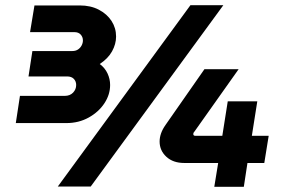

<svg xmlns="http://www.w3.org/2000/svg" viewBox="-20 -720 1107 741"><path d="M41 -245 57 -350H230Q250 -350 262 -362.5Q274 -375 274 -392Q274 -406 265 -415.5Q256 -425 239 -425H90L105 -523H259Q272 -523 281 -529Q290 -535 295 -544.5Q300 -554 300 -564Q300 -577 291.5 -586.5Q283 -596 267 -596H96L113 -699H288Q330 -699 361.5 -682.5Q393 -666 410.5 -639Q428 -612 428 -579Q428 -550 412.5 -522Q397 -494 365 -473Q385 -458 395 -436.5Q405 -415 405 -392Q405 -355 383 -321.5Q361 -288 322.5 -266.5Q284 -245 236 -245ZM203 0 715 -700H842L330 0ZM807 1 822 -91H691Q648 -91 622 -115Q596 -139 596 -174Q596 -189 601.5 -205Q607 -221 619 -238L769 -453H901L731 -213Q729 -211 727.5 -208.5Q726 -206 726 -202Q726 -200 727.5 -198Q729 -196 733 -196H838L859 -329H973L952 -196H1017L1000 -91H935L921 1Z"/></svg>

Font: MuseoModerno Thin ExtraBold
Style: Italic
Weight: 800
Italic angle: -9°
Version: Version 1.003